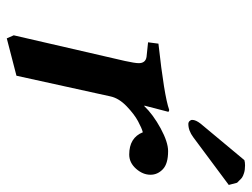

<svg xmlns="http://www.w3.org/2000/svg" viewBox="-106 -598 725 552"><g transform="rotate(90 256.0 -322.5)"><path d="M285.2 -375Q310.1 -400.9 349.6 -422.4Q389.2 -443.8 415 -443.8Q451.2 -443.8 467 -428.7Q482.9 -413.6 482.9 -393.1Q482.9 -371.1 465.6 -351.6Q448.2 -332 424.8 -332Q376.5 -332 360.8 -371.1Q349.1 -368.2 329.1 -357.4Q309.1 -346.7 286.1 -324.7Q263.2 -302.7 257.8 -278.8L198.2 -7.8L90.8 20L82 0L155.8 -319.8Q162.1 -348.6 162.1 -359.4Q162.1 -378.9 144 -381.8L102.1 -386.2L106 -416Q256.3 -432.6 295.9 -446.8Q301.8 -446.8 301.8 -443.8L284.2 -376ZM440.9 -663.1Q446.8 -665 456.1 -665Q468.8 -665 478 -662.1Q487.3 -659.2 491.5 -656Q495.6 -652.8 500 -647.9Q504.4 -643.1 505.9 -642.1L512.2 -618.2L375 -516.1Q356 -502 336.9 -502Q332 -502 328.6 -505.4Q325.2 -508.8 325.2 -513.2Q325.2 -523.4 335.9 -537.1Z"/></g></svg>

Font: Linux Libertine G
Style: Bold Italic
Weight: 700
Italic angle: -11.5°
Designer: Philipp H. Poll
Foundry: Philipp H. Poll
Version: Version 4.1.0